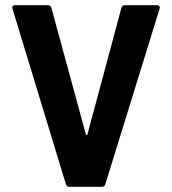

<svg xmlns="http://www.w3.org/2000/svg" viewBox="-20 -720 662 740"><path d="M247 0Q237 0 234 -10L27 -690Q27 -700 38 -700H164Q175 -700 178 -690L311 -202Q312 -199 314 -199Q316 -199 317 -202L448 -690Q451 -700 462 -700H585Q591 -700 593.5 -697Q596 -694 596 -690Q596 -688 595 -686L386 -10Q383 0 373 0Z"/></svg>

Font: LinhAnh
Style: Bold
Weight: 700
Designer: Jeremy Tribby
Foundry: Tribby Type
Version: Version 1.408